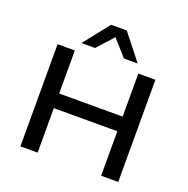

<svg xmlns="http://www.w3.org/2000/svg" viewBox="-160 -1093 1221 1245"><g transform="rotate(20 451.0 -471.0)"><path d="M113 0V-705H232V-408H670V-705H788V0H670V-307H232V0ZM256 -765 396 -942H504L644 -765H549L450 -876L350 -765Z"/></g></svg>

Font: Nunito Sans 7pt SemiExpanded SemiBold
Style: Regular
Weight: 600
Width: 6
Designer: Vernon Adams
Foundry: Vernon Adams
Version: Version 3.101;gftools[0.9.27]